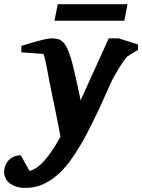

<svg xmlns="http://www.w3.org/2000/svg" viewBox="-101 -687 693 936"><path d="M520 -412.1Q514.2 -406.2 502.9 -390.9Q491.7 -375.5 479.7 -356.2Q467.8 -336.9 456.3 -316.4Q444.8 -295.9 438 -280.8Q427.2 -256.8 412.4 -222.9Q397.5 -189 379.2 -149.9Q360.8 -110.8 339.6 -68.6Q318.4 -26.4 294.9 14.2Q270 57.6 241.5 96.7Q212.9 135.7 179.7 165Q146.5 194.3 107.9 211.7Q69.3 229 23.9 229Q-6.3 229 -26.6 221.2Q-46.9 213.4 -59.1 201.7Q-71.3 189.9 -76.2 176.8Q-81.1 163.6 -81.1 152.8Q-81.1 140.6 -77.1 126.5Q-73.2 112.3 -63.7 99.9Q-54.2 87.4 -38.8 79.1Q-23.4 70.8 0 69.8L43 146Q110.8 131.3 193.8 -21Q192.9 -26.9 189 -46.9Q185.1 -66.9 179.4 -95.7Q173.8 -124.5 166.7 -159.4Q159.7 -194.3 151.9 -230Q144.5 -264.2 138.2 -298.8Q131.8 -333.5 126.5 -361.3Q121.1 -389.2 116.7 -406.5Q112.3 -423.8 108.9 -423.8L2.9 -432.1V-462.9Q8.8 -464.8 20 -468.5Q31.2 -472.2 45.4 -476.3Q59.6 -480.5 74.7 -484.6Q89.8 -488.8 103.8 -492.2Q117.7 -495.6 128.7 -497.8Q139.6 -500 145 -500Q161.6 -500 175.5 -497.8Q189.5 -495.6 201.4 -486.1Q213.4 -476.6 223.9 -456.8Q234.4 -437 245.1 -401.9Q250 -384.8 255.9 -361.6Q261.7 -338.4 267.6 -311.8Q273.4 -285.2 279.8 -256.3Q286.1 -227.5 292 -198.2L429.2 -500H477.1L571.8 -470.2V-443.8ZM505.4 -585.9H164.6L180.7 -666.5H520.5Z"/></svg>

Font: Charis SIL APac
Style: Bold Italic
Weight: 700
Italic angle: -11°
Foundry: SIL International
Version: Version 5.000